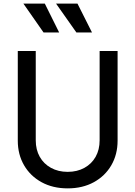

<svg xmlns="http://www.w3.org/2000/svg" viewBox="-20 -1026 746 1058"><path d="M353 12Q271 12 209 -22Q147 -56 112.5 -115.5Q78 -175 78 -251V-745H177V-253Q177 -201 199 -162Q221 -123 261 -101Q301 -79 353 -79Q405 -79 445 -101Q485 -123 507 -162Q529 -201 529 -253V-745H628V-251Q628 -175 593.5 -115.5Q559 -56 497 -22Q435 12 353 12ZM220 -847 109 -1006H227L306 -847ZM401 -847 289 -1006H407L487 -847Z"/></svg>

Font: Pitagon Sans Text Medium
Style: Regular
Weight: 500
Designer: Travis Tran
Foundry: Pitagon
Version: Version 1.000; ttfautohint (v1.8.4.7-5d5b);gftools[0.9.26]